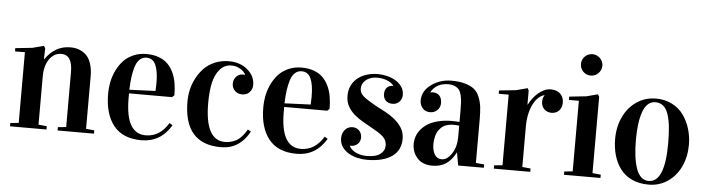

<svg xmlns="http://www.w3.org/2000/svg" viewBox="-47 -939 4247 1155"><g transform="rotate(5 2077.0 -362.0)"><path d="M27.3 -471.2 129.4 -481.9 198.2 -500 207 -485.8 205.1 -419.9H207Q265.1 -504.9 357.4 -504.9Q375 -504.9 391.1 -502Q407.2 -499 426.8 -488.8Q446.3 -478.5 460.4 -461.9Q474.6 -445.3 484.4 -414.6Q494.1 -383.8 494.1 -342.8V-24.9L543.9 -20V0H324.2V-20L374 -24.9V-356.9Q374 -460.9 307.1 -460.9Q263.2 -460.9 235.1 -420.9Q207 -380.9 207 -315.9V-24.9L257.3 -20V0H37.1V-20L87.4 -24.9V-452.1L28.3 -451.2Z M607.9 -245.1Q607.9 -283.2 615.2 -319.6Q622.6 -356 639.2 -389.6Q655.8 -423.3 679.7 -448.7Q703.6 -474.1 739 -489.5Q774.4 -504.9 817.4 -504.9Q857.9 -504.9 890.1 -493.4Q922.4 -481.9 943.8 -461.4Q965.3 -440.9 979.5 -411.4Q993.7 -381.8 999.8 -347.4Q1005.9 -313 1005.9 -272L992.7 -259.8H732.9V-230Q732.9 -17.1 854 -17.1Q939.9 -17.1 991.2 -103L1010.3 -91.3Q947.3 14.6 831.1 14.6Q718.8 14.6 663.3 -54.7Q607.9 -124 607.9 -245.1ZM732.9 -281.7 890.6 -288.1Q892.1 -313 892.1 -335.9Q892.1 -406.7 875.2 -444.8Q858.4 -482.9 819.3 -482.9Q795.9 -482.9 779.1 -467.5Q762.2 -452.1 752.9 -423.3Q743.7 -394.5 739 -360.6Q734.4 -326.7 732.9 -281.7Z M1087.4 -242.2Q1087.4 -278.3 1095.7 -314.5Q1104 -350.6 1122.3 -385Q1140.6 -419.4 1166.7 -446Q1192.9 -472.7 1231.4 -488.8Q1270 -504.9 1315.4 -504.9Q1383.3 -504.9 1428 -466.8Q1472.7 -428.7 1472.7 -376Q1472.7 -349.6 1456.1 -331.3Q1439.5 -313 1410.6 -313Q1383.8 -313 1366.7 -330.1Q1349.6 -347.2 1349.6 -373Q1349.6 -397.5 1365.5 -415Q1381.3 -432.6 1406.2 -432.6Q1409.7 -432.6 1418.5 -431.6V-434.1Q1412.6 -443.8 1404.5 -452.4Q1396.5 -460.9 1377 -470.7Q1357.4 -480.5 1333.5 -480.5Q1290.5 -480.5 1262.7 -448.2Q1234.9 -416 1223.6 -365Q1212.4 -314 1212.4 -244.1Q1212.4 -19 1332.5 -19Q1348.1 -19 1361.6 -21.7Q1375 -24.4 1393.3 -32.2Q1411.6 -40 1429.7 -58.6Q1447.8 -77.1 1464.4 -105.5L1483.4 -94.2Q1423.3 14.6 1311.5 14.6Q1087.4 14.6 1087.4 -242.2Z M1544.9 -245.1Q1544.9 -283.2 1552.2 -319.6Q1559.6 -356 1576.2 -389.6Q1592.8 -423.3 1616.7 -448.7Q1640.6 -474.1 1676 -489.5Q1711.4 -504.9 1754.4 -504.9Q1794.9 -504.9 1827.1 -493.4Q1859.4 -481.9 1880.9 -461.4Q1902.3 -440.9 1916.5 -411.4Q1930.7 -381.8 1936.8 -347.4Q1942.9 -313 1942.9 -272L1929.7 -259.8H1669.9V-230Q1669.9 -17.1 1791 -17.1Q1877 -17.1 1928.2 -103L1947.3 -91.3Q1884.3 14.6 1768.1 14.6Q1655.8 14.6 1600.3 -54.7Q1544.9 -124 1544.9 -245.1ZM1669.9 -281.7 1827.6 -288.1Q1829.1 -313 1829.1 -335.9Q1829.1 -406.7 1812.3 -444.8Q1795.4 -482.9 1756.3 -482.9Q1732.9 -482.9 1716.1 -467.5Q1699.2 -452.1 1689.9 -423.3Q1680.7 -394.5 1676 -360.6Q1671.4 -326.7 1669.9 -281.7Z M2189.5 -9.3Q2245.1 -9.3 2271.7 -29.8Q2298.3 -50.3 2298.3 -81.1Q2298.3 -97.2 2293.2 -109.6Q2288.1 -122.1 2276.6 -133.5Q2265.1 -145 2246.3 -157Q2227.5 -168.9 2199.7 -184.1Q2175.3 -198.2 2147.9 -213.6Q2120.6 -229 2097.4 -249.3Q2074.2 -269.5 2058.8 -296.4Q2043.5 -323.2 2043.5 -360.8Q2043.5 -394 2056.2 -420.9Q2068.8 -447.8 2091.6 -466.6Q2114.3 -485.4 2145.8 -495.6Q2177.2 -505.9 2214.8 -505.9Q2243.2 -505.9 2271.7 -498.8Q2300.3 -491.7 2323.2 -477.5Q2346.2 -463.4 2360.4 -442.4Q2374.5 -421.4 2374.5 -393.6Q2374.5 -382.8 2370.8 -372.6Q2367.2 -362.3 2359.9 -354Q2352.5 -345.7 2342 -340.6Q2331.5 -335.4 2317.9 -335.4Q2289.6 -335.4 2275.4 -351.1Q2261.2 -366.7 2261.2 -389.2Q2261.2 -403.3 2265.1 -413.3Q2269 -423.3 2275.6 -429.9Q2282.2 -436.5 2290.8 -439.7Q2299.3 -442.9 2308.1 -442.9H2312.5V-443.8Q2307.6 -451.7 2298.3 -458.7Q2289.1 -465.8 2276.4 -471.4Q2263.7 -477.1 2248 -480.5Q2232.4 -483.9 2214.8 -483.9Q2189 -483.9 2170.9 -477.1Q2152.8 -470.2 2141.4 -459.7Q2129.9 -449.2 2124.5 -436.5Q2119.1 -423.8 2119.1 -412.1Q2119.1 -397.9 2123.5 -387.7Q2127.9 -377.4 2138.9 -366.9Q2149.9 -356.4 2169.2 -344.2Q2188.5 -332 2217.8 -314.9Q2246.1 -300.3 2277.6 -283.7Q2309.1 -267.1 2335.4 -245.4Q2361.8 -223.6 2379.2 -195.6Q2396.5 -167.5 2396.5 -129.9Q2396.5 -98.1 2384.5 -71.8Q2372.6 -45.4 2347.4 -26.4Q2322.3 -7.3 2283.4 3.2Q2244.6 13.7 2191.4 13.7Q2166 13.7 2137.2 7.3Q2108.4 1 2084 -12.9Q2059.6 -26.9 2043.5 -49.1Q2027.3 -71.3 2027.3 -103.5Q2027.3 -117.2 2031.7 -129.9Q2036.1 -142.6 2044.2 -152.6Q2052.2 -162.6 2064 -168.5Q2075.7 -174.3 2090.8 -174.3Q2104 -174.3 2114.3 -169.7Q2124.5 -165 2131.6 -157.5Q2138.7 -149.9 2142.6 -139.6Q2146.5 -129.4 2147 -117.7Q2147 -104 2142.1 -93.5Q2137.2 -83 2129.4 -76.2Q2121.6 -69.3 2111.6 -65.7Q2101.6 -62 2091.8 -62Q2089.8 -62 2087.6 -62Q2085.4 -62 2083.5 -62.5V-61.5Q2087.9 -51.8 2096.7 -42.5Q2105.5 -33.2 2118.9 -25.9Q2132.3 -18.6 2150.1 -13.9Q2168 -9.3 2189.5 -9.3Z M2465.3 -106Q2465.3 -129.9 2472.9 -152.1Q2480.5 -174.3 2497.6 -194.8Q2514.6 -215.3 2539.6 -230.5Q2564.5 -245.6 2601.3 -254.6Q2638.2 -263.7 2683.1 -263.7Q2707 -263.7 2728.5 -261.7V-329.1Q2728.5 -361.3 2727.3 -381.3Q2726.1 -401.4 2721.2 -422.6Q2716.3 -443.8 2707.3 -455.3Q2698.2 -466.8 2681.9 -474.4Q2665.5 -481.9 2642.1 -481.9Q2570.8 -481.9 2538.1 -425.8V-423.8Q2546.4 -425.3 2553.2 -425.3Q2578.6 -425.3 2593.3 -409.7Q2607.9 -394 2607.9 -364.7Q2607.9 -339.4 2590.3 -322Q2572.8 -304.7 2546.4 -304.7Q2517.6 -304.7 2501 -324.2Q2484.4 -343.8 2484.4 -370.1Q2484.4 -427.7 2537.4 -466.3Q2590.3 -504.9 2659.2 -504.9Q2708 -504.9 2742.4 -494.6Q2776.9 -484.4 2797.4 -467.5Q2817.9 -450.7 2829.3 -421.6Q2840.8 -392.6 2844.5 -362.3Q2848.1 -332 2848.1 -288.1V-24.9L2898.4 -20V0H2743.2L2729.5 -77.1H2728.5Q2704.6 -30.8 2670.7 -8.1Q2636.7 14.6 2588.4 14.6Q2528.8 14.6 2497.1 -21Q2465.3 -56.6 2465.3 -106ZM2583.5 -116.2Q2583.5 -77.1 2598.1 -53Q2612.8 -28.8 2641.1 -28.8Q2674.3 -28.8 2701.4 -70.3Q2728.5 -111.8 2728.5 -171.9V-239.3Q2709 -241.7 2696.8 -241.7Q2671.4 -241.7 2651.6 -234.9Q2631.8 -228 2620.1 -216.3Q2608.4 -204.6 2600.6 -191.7Q2592.8 -178.7 2589.4 -163.1Q2585.9 -147.5 2584.7 -137.2Q2583.5 -127 2583.5 -116.2Z M2948.7 -451.2V-471.2L3050.8 -481.9L3119.6 -500L3126.5 -485.8V-401.9H3128.4Q3138.2 -421.4 3152.3 -439.9Q3166.5 -458.5 3183.3 -472.9Q3200.2 -487.3 3219.2 -496.1Q3238.3 -504.9 3257.8 -504.9Q3295.9 -504.9 3316.7 -484.6Q3337.4 -464.4 3337.4 -430.7Q3337.4 -416.5 3333 -404.5Q3328.6 -392.6 3320.6 -383.8Q3312.5 -375 3301 -369.9Q3289.6 -364.7 3275.9 -364.7Q3261.2 -364.7 3249.5 -369.6Q3237.8 -374.5 3229.7 -382.8Q3221.7 -391.1 3217.3 -402.1Q3212.9 -413.1 3212.9 -425.8Q3212.9 -451.7 3223.6 -463.9V-466.8Q3206.1 -462.9 3189.2 -448.2Q3172.4 -433.6 3158.7 -408.4Q3145 -383.3 3136.7 -347.9Q3128.4 -312.5 3128.4 -268.1V-24.9L3178.7 -20V0H2958.5V-20L3008.8 -24.9V-451.2Z M3372.6 -451.2V-471.2L3474.6 -481.9L3543.5 -500L3552.2 -485.8V-24.9L3602.5 -20V0H3382.3V-20L3432.6 -24.9V-451.2ZM3425.8 -673.3Q3425.8 -687 3430.9 -698.7Q3436 -710.4 3444.8 -719.2Q3453.6 -728 3465.3 -732.9Q3477.1 -737.8 3490.2 -737.8Q3503.4 -737.8 3515.1 -732.7Q3526.9 -727.5 3535.9 -718.8Q3544.9 -710 3550 -698.2Q3555.2 -686.5 3555.2 -673.3Q3555.2 -660.2 3550 -648.4Q3544.9 -636.7 3536.1 -627.7Q3527.3 -618.7 3515.6 -613.5Q3503.9 -608.4 3490.2 -608.4Q3476.6 -608.4 3464.8 -613.5Q3453.1 -618.7 3444.3 -627.4Q3435.5 -636.2 3430.7 -647.9Q3425.8 -659.7 3425.8 -673.3Z M3669.9 -242.2Q3669.9 -315.9 3698.5 -376Q3727.1 -436 3778.6 -470.5Q3830.1 -504.9 3895 -504.9Q3948.7 -504.9 3991.9 -482.7Q4035.2 -460.4 4061.3 -423.3Q4087.4 -386.2 4101.3 -340.6Q4115.2 -294.9 4115.2 -245.1Q4115.2 -173.3 4087.9 -114.3Q4060.5 -55.2 4009.5 -20.3Q3958.5 14.6 3894 14.6Q3836.9 14.6 3793.2 -5.6Q3749.5 -25.9 3722.9 -61.8Q3696.3 -97.7 3683.1 -143.1Q3669.9 -188.5 3669.9 -242.2ZM3794.9 -248Q3794.9 -193.8 3800.3 -151.1Q3805.7 -108.4 3816.9 -75.4Q3828.1 -42.5 3847.2 -24.9Q3866.2 -7.3 3892.1 -7.3Q3990.2 -7.3 3990.2 -242.2Q3990.2 -301.3 3985.6 -343.8Q3981 -386.2 3970 -418.7Q3959 -451.2 3939.5 -467Q3919.9 -482.9 3892.1 -482.9Q3866.2 -482.9 3847.2 -465.3Q3828.1 -447.8 3816.9 -415.5Q3805.7 -383.3 3800.3 -341.8Q3794.9 -300.3 3794.9 -248Z"/></g></svg>

Font: Vidaloka 
Style: Regular
Weight: 400
Designer: Cyreal (www.cyreal.org)
Foundry: Cyreal (www.cyreal.org)
Version: Version 1.011